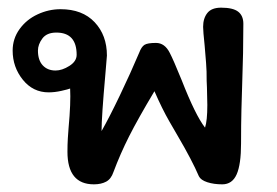

<svg xmlns="http://www.w3.org/2000/svg" viewBox="-20 -478 724 501"><path d="M255 -285Q245 -173 245 -136Q265 -171 293 -229.5Q321 -288 343 -340Q349 -356 357 -361Q365 -366 387 -366Q410 -366 423 -340Q432 -323 454 -269Q490 -177 515 -145Q521 -163 521 -204L520 -250Q519 -264 519 -291Q519 -302 514 -359Q510 -397 510 -408Q510 -430 521 -444Q532 -458 557 -458Q588 -458 601.5 -447.5Q615 -437 615 -416Q615 -341 612 -260Q611 -232 610 -192.5Q609 -153 609 -104Q609 -49 597.5 -23Q586 3 560 3Q538 3 521 -2.5Q504 -8 499 -18Q481 -60 444 -123Q441 -128 422 -161Q403 -194 383 -240Q340 -168 317 -122.5Q294 -77 276 -29Q270 -11 257 -4Q244 3 225 3Q156 3 156 -82Q156 -101 157 -117Q158 -133 159 -145Q165 -210 163 -247Q158 -245 140.5 -241Q123 -237 107 -237Q66 -237 39.5 -270Q13 -303 13 -346Q13 -377 31 -402Q49 -427 78 -440.5Q107 -454 138 -454Q195 -454 227 -420Q259 -386 259 -333ZM79 -346Q79 -321 91.5 -307.5Q104 -294 125 -294Q142 -294 161 -306Q180 -318 180 -335Q180 -393 127 -393Q102 -393 90.5 -377.5Q79 -362 79 -346Z"/></svg>

Font: Itim
Style: Regular
Weight: 400
Designer: Suppakit Chalermlarp
Version: Version 1.002g